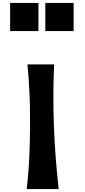

<svg xmlns="http://www.w3.org/2000/svg" viewBox="-20 -1289 582 1309"><path d="M49 -1077V-1269H242V-1077ZM289 -1077V-1269H482V-1077ZM162 0Q180 -149 183.5 -330.5Q187 -512 181.5 -640Q176 -768 167 -850H349Q330 -449 380 0Z"/></svg>

Font: OpenDyslexic
Style: Bold
Weight: 800
Designer: Abbie Gonzalez
Version: Version 0.920;hotconv 1.0.109;makeotfexe 2.5.65596